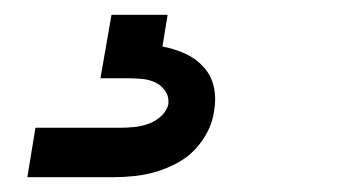

<svg xmlns="http://www.w3.org/2000/svg" viewBox="-20 -20 490 260"><path d="M17 220 28 153H143Q152 153 162 152Q172 151 181.5 147.5Q191 144 198.5 137Q206 130 208 121Q209 111 204 103.5Q199 96 191 92Q183 88 173.5 87Q164 86 154 86H116L131 0H207L200 43Q216 46 230.5 52.5Q245 59 255.5 70.5Q266 82 269.5 97.5Q273 113 270 130Q268 145 261 158.5Q254 172 243.5 183Q233 194 218.5 201.5Q204 209 190 213Q176 217 161 218.5Q146 220 132 220Z"/></svg>

Font: Iosevka Etoile
Style: Italic
Weight: 400
Italic angle: -9°
Designer: Belleve Invis
Foundry: Belleve Invis
Version: Version 22.1.2; ttfautohint (v1.8.4)